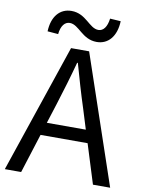

<svg xmlns="http://www.w3.org/2000/svg" viewBox="-100 -1008 808 1077"><g transform="rotate(10 304.0 -469.5)"><path d="M387 -792C453 -792 497 -844 500 -930L439 -934C433 -886 413 -860 385 -860C332 -860 303 -939 219 -939C152 -939 109 -887 106 -803L167 -798C172 -846 193 -871 221 -871C274 -871 303 -792 387 -792ZM4 0H97L168 -224H436L506 0H604L355 -733H252ZM191 -297 227 -410C253 -493 277 -572 300 -658H304C328 -573 351 -493 378 -410L413 -297Z"/></g></svg>

Font: Noto Sans Mono CJK SC
Style: Regular
Weight: 400
Designer: Ryoko NISHIZUKA 西塚涼子 (kana, bopomofo & ideographs); Paul D. Hunt (Latin, Greek & Cyrillic); Sandoll Communications 산돌커뮤니
Foundry: Adobe
Version: Version 2.004;hotconv 1.0.118;makeotfexe 2.5.65603